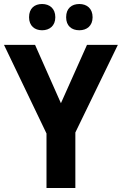

<svg xmlns="http://www.w3.org/2000/svg" viewBox="-20 -938 608 958"><path d="M125 -852C125 -809 153 -787 190 -787C227 -787 256 -809 256 -852C256 -896 227 -918 190 -918C153 -918 125 -897 125 -852ZM310 -852C310 -809 337 -787 376 -787C413 -787 442 -809 442 -852C442 -896 413 -918 376 -918C338 -918 310 -897 310 -852ZM284 -423 155 -714H0L212 -272V0H356V-277L568 -714H414Z"/></svg>

Font: Noto Sans Telugu SemiCondensed
Style: Bold
Weight: 700
Width: 4
Designer: Jelle Bosma - Monotype Design Team
Foundry: Monotype Imaging Inc.
Version: Version 2.005